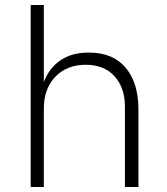

<svg xmlns="http://www.w3.org/2000/svg" viewBox="-20 -750 671 770"><path d="M155.8 0H103V-730H155.8V-420.9Q177.2 -477.1 222.4 -508.1Q267.6 -539.1 335 -539.1H336.9Q433.1 -539.1 484.1 -478.3Q535.2 -417.5 535.2 -310.1V0H481V-321.8Q481 -398.4 439.2 -444.3Q397.5 -490.2 324.2 -490.2Q247.6 -490.2 201.7 -441.9Q155.8 -393.6 155.8 -314.9Z"/></svg>

Font: Sora ExtraLight
Style: Regular
Weight: 200
Designer: Jonathan Barnbrook, Julián Moncada
Foundry: Barnbrook Fonts
Version: Version 2.000